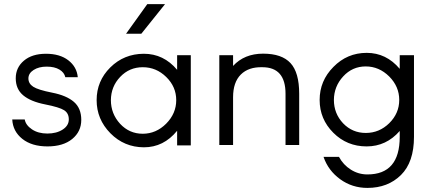

<svg xmlns="http://www.w3.org/2000/svg" viewBox="-20 -710 2112 940"><path d="M40 -125H101.1Q106 -97.2 136.5 -76.7Q167 -56.2 211.9 -56.2Q256.8 -56.2 286.9 -75.7Q316.9 -95.2 316.9 -125.5Q316.9 -155.8 293.9 -170.4Q271 -185.1 200.4 -199Q129.9 -212.9 93.5 -243.4Q57.1 -273.9 57.1 -326.7Q57.1 -379.4 97.2 -413.1Q137.2 -446.8 205.1 -446.8Q272.9 -446.8 314.5 -414.8Q356 -382.8 360.8 -332H299.8Q294.9 -355 271 -369.4Q247.1 -383.8 208.5 -383.8Q169.9 -383.8 144.5 -367.4Q119.1 -351.1 119.1 -325.9Q119.1 -300.8 142.6 -285.4Q166 -270 235.6 -256.3Q305.2 -242.7 341.6 -211.4Q377.9 -180.2 377.9 -123Q377.9 -65.9 333.5 -29.5Q289.1 6.8 212.4 6.8Q135.7 6.8 89.4 -30Q43 -66.9 40 -125Z M793.5 -104.5Q842.8 -154.3 842.8 -219.7Q842.8 -285.2 793.9 -333Q745.1 -380.9 679.2 -380.9Q613.3 -380.9 568.4 -333.5Q523.4 -286.1 522.9 -219.7Q522.9 -153.3 567.9 -104Q613.3 -55.2 678.7 -55.2Q744.1 -55.2 793.5 -104.5ZM684.6 11.2Q587.9 10.7 520.5 -57.6Q453.1 -126 453.1 -219.7Q453.1 -313.5 520 -379.9Q586.9 -446.3 684.1 -446.8Q781.2 -446.8 847.2 -368.2V-439.9H914.1V2H847.2V-69.8Q781.2 11.2 684.6 11.2ZM671.9 -544.9H597.2L701.2 -689.9H788.1Z M1053.7 0V-439.9H1121.1V-387.2Q1176.3 -447.3 1268.1 -447.3Q1359.9 -447.3 1402.3 -401.1Q1444.8 -355 1444.8 -251V0H1377.9V-251Q1377.9 -380.9 1264.6 -380.9Q1196.8 -382.8 1158.9 -345Q1121.1 -307.1 1121.1 -233.9V0Z M1885.7 -106.9Q1934.6 -155.3 1934.6 -220.7Q1934.6 -286.1 1885.7 -335.4Q1835.9 -384.8 1770.5 -384.8Q1705.1 -384.8 1660.2 -335.9Q1615.2 -287.1 1614.7 -220.7Q1614.7 -154.3 1659.7 -106.4Q1705.1 -59.1 1771 -59.1Q1836.9 -59.1 1885.7 -106.9ZM1937 -439.9H2006.8V-40Q2006.8 84 1942.9 147Q1878.9 210 1778.8 210Q1704.1 210 1645.5 167.5Q1586.9 125 1564 58.1H1639.6Q1660.6 97.2 1697.8 120.6Q1734.9 144 1778.8 144Q1937 144 1937 -40V-68.8Q1871.1 6.8 1774.9 6.8Q1678.7 6.8 1611.8 -60.1Q1544.9 -127 1544.9 -220.7Q1544.9 -314.5 1612.3 -382.3Q1679.7 -451.2 1775.4 -451.2Q1871.1 -451.2 1937 -373Z"/></svg>

Font: Arcon-Regular
Style: Regular
Weight: 400
Designer: M. Zarth
Foundry: martin zarth - visuelle & digitale kommunikation
Version: Version 1.131;PS 001.131;hotconv 1.0.70;makeotf.lib2.5.58329